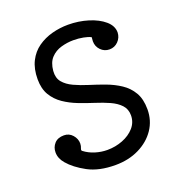

<svg xmlns="http://www.w3.org/2000/svg" viewBox="-136 -848 914 985"><g transform="rotate(-20 320.5 -356.0)"><path d="M192 -539Q189 -501 208.5 -477.5Q228 -454 262.5 -438Q297 -422 339 -409Q381 -396 423 -380.5Q465 -365 500.5 -341.5Q536 -318 557.5 -281.5Q579 -245 579 -189Q579 -128 546.5 -80Q514 -32 457 -4Q400 24 328 24Q238 24 178 -8.5Q118 -41 85 -80Q60 -109 60 -142Q60 -170 78 -190Q96 -210 130 -210Q158 -210 176.5 -189Q195 -168 195 -142Q195 -129 189 -115Q186 -107 191 -103Q217 -83 249.5 -73Q282 -63 315 -63Q359 -63 399 -78.5Q439 -94 464 -122.5Q489 -151 489 -189Q489 -223 468 -245.5Q447 -268 412.5 -283.5Q378 -299 337 -312Q296 -325 254.5 -341Q213 -357 178.5 -380.5Q144 -404 123 -439Q102 -474 102 -526Q102 -583 122.5 -623.5Q143 -664 178 -688.5Q213 -713 256 -724.5Q299 -736 344 -736Q401 -736 453 -720Q505 -704 537.5 -676Q570 -648 570 -612Q569 -584 549.5 -564Q530 -544 502 -544Q474 -544 454.5 -564Q435 -584 435 -612Q435 -622 436 -626Q438 -634 435 -635Q422 -642 396.5 -647Q371 -652 342 -652Q309 -652 275.5 -642.5Q242 -633 219 -608.5Q196 -584 192 -539Z"/></g></svg>

Font: Kiwi Maru Medium
Style: Regular
Weight: 500
Designer: Hiroki-Chan
Version: Version 1.100